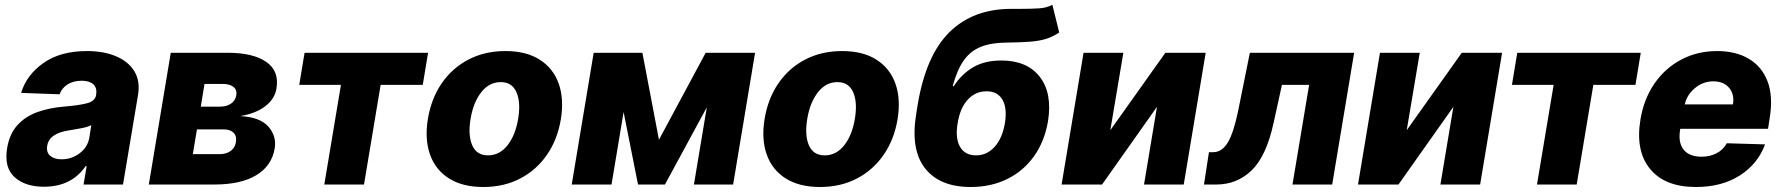

<svg xmlns="http://www.w3.org/2000/svg" viewBox="-20 -764 7382 795"><path d="M161.9 9.2Q84.2 9.2 40.1 -30.7Q-3.9 -70.7 9.6 -151.3Q19.9 -211.6 53.4 -247.3Q87 -283 135.8 -300.2Q184.7 -317.5 240.4 -322.1Q311.1 -328.1 342.3 -337Q373.6 -345.9 378.2 -370.7V-372.5Q382.5 -399.9 366.5 -414.8Q350.5 -429.7 318.5 -429.7Q284.4 -429.7 260.3 -414.8Q236.2 -399.9 226.6 -373.6L67.5 -379.3Q89.8 -453.8 160 -503.2Q230.1 -552.6 340.2 -552.6Q409.1 -552.6 460.2 -531.1Q511.4 -509.6 536.2 -469.1Q561.1 -428.6 551.5 -370.7L489.3 0H326L338.8 -76H334.5Q275.9 9.2 161.9 9.2ZM235.1 -104.4Q276.3 -104.4 309.7 -129.3Q343 -154.1 349.8 -193.9L358 -245.7Q342.7 -237.9 315.2 -232.8Q287.6 -227.6 263.5 -223.7Q225.1 -218 202.2 -202.2Q179.3 -186.4 175.4 -159.8Q171.2 -133.2 187.9 -118.8Q204.5 -104.4 235.1 -104.4Z M596.2 0 687.1 -545.5H922.9Q1028.1 -545.5 1082.6 -507.6Q1137.1 -469.8 1124.6 -397Q1117.9 -354.8 1078.7 -324.4Q1039.4 -294 974.8 -283.4Q1057.5 -278.8 1091.6 -239.3Q1125.7 -199.9 1117.5 -149.9Q1105.5 -77.4 1041.4 -38.7Q977.3 0 868.3 0ZM778.4 -125.7H888.8Q916.9 -125.7 935 -138.8Q953.1 -152 956.7 -175.1Q961.3 -199.9 947.4 -214.1Q933.6 -228.3 905.9 -228.3H795.5ZM811.4 -322.4H890.3Q918.3 -322.4 936.6 -335Q954.9 -347.7 958.5 -370Q962 -391.7 946.7 -404.1Q931.5 -416.5 900.9 -416.5H826.7Z M1219.1 -412.6 1241.1 -545.5H1752.5L1730.5 -412.6H1556.1L1487.2 0H1322.8L1391.7 -412.6Z M1981.2 10.3Q1895.2 10.3 1839.1 -25.2Q1783 -60.7 1760.5 -124.3Q1737.9 -187.9 1751.8 -272Q1765.6 -355.8 1808.9 -419Q1852.3 -482.2 1919.7 -517.4Q1987.2 -552.6 2072.8 -552.6Q2158.7 -552.6 2214.7 -517Q2270.6 -481.5 2293.3 -418Q2316.1 -354.4 2302.2 -269.9Q2288.4 -186.4 2244.9 -123.2Q2201.3 -60 2134.1 -24.9Q2066.8 10.3 1981.2 10.3ZM2000.7 -120.7Q2048.7 -120.7 2081.7 -162.8Q2114.7 -204.9 2125.7 -273.4Q2136.7 -340.6 2118.4 -382.3Q2100.1 -424 2053.3 -424Q2005.3 -424 1972.3 -381.6Q1939.3 -339.1 1928.3 -271Q1917.3 -203.5 1935.4 -162.1Q1953.5 -120.7 2000.7 -120.7Z M2708.5 -185.4 2902 -545.5H3106.5L3015.6 0H2853.3L2906.6 -319.6L2733.3 0H2621.8L2562.1 -300.1L2512.1 0H2347.3L2438.2 -545.5H2639.9Z M3375.4 10.3Q3289.4 10.3 3233.3 -25.2Q3177.2 -60.7 3154.7 -124.3Q3132.1 -187.9 3146 -272Q3159.8 -355.8 3203.1 -419Q3246.4 -482.2 3313.9 -517.4Q3381.4 -552.6 3467 -552.6Q3552.9 -552.6 3608.8 -517Q3664.8 -481.5 3687.5 -418Q3710.2 -354.4 3696.4 -269.9Q3682.5 -186.4 3639 -123.2Q3595.5 -60 3528.2 -24.9Q3460.9 10.3 3375.4 10.3ZM3394.9 -120.7Q3442.8 -120.7 3475.9 -162.8Q3508.9 -204.9 3519.9 -273.4Q3530.9 -340.6 3512.6 -382.3Q3494.3 -424 3447.4 -424Q3399.5 -424 3366.5 -381.6Q3333.5 -339.1 3322.4 -271Q3311.4 -203.5 3329.5 -162.1Q3347.7 -120.7 3394.9 -120.7Z M4337.4 -744.3 4365.8 -629.6Q4340.2 -612.2 4312.3 -603.3Q4284.4 -594.5 4245.7 -591.4Q4207 -588.4 4149.1 -587.7Q4083.8 -587.4 4040.5 -569.8Q3997.2 -552.2 3969.8 -512.8Q3942.5 -473.4 3924.7 -407.3H3929.3Q3961.3 -457 4009.1 -485.3Q4056.8 -513.5 4126.1 -513.5Q4233 -513.5 4285.5 -445.7Q4338.1 -377.8 4319.2 -261Q4305 -178.6 4261.9 -117.7Q4218.8 -56.8 4151.6 -23.3Q4084.5 10.3 3998.9 10.3Q3870.7 10.3 3810 -67.5Q3749.3 -145.2 3773.8 -293.3L3780.2 -333.1Q3814.6 -535.9 3911.9 -631.4Q4009.2 -726.9 4166.2 -727.3Q4176.1 -727.3 4185.7 -727.3Q4195.3 -727.3 4204.2 -727.3Q4248.9 -727.3 4282.1 -729.4Q4315.3 -731.5 4337.4 -744.3ZM4021.7 -120.7Q4066.4 -120.7 4098.4 -156.1Q4130.3 -191.4 4141 -254.3Q4150.9 -317.5 4130.5 -351.7Q4110.1 -386 4065.3 -386Q4019.2 -386 3987.4 -351.7Q3955.6 -317.5 3945.3 -254.3Q3934.7 -191.8 3955.1 -156.2Q3975.5 -120.7 4021.7 -120.7Z M4577.4 -224.8 4805.4 -545.5H4972.3L4881.4 0H4717L4770.6 -321.7L4543.3 0H4375.7L4466.6 -545.5H4631.4Z M4965.2 0 4985.8 -133.9H5003.6Q5039.1 -133.9 5063.2 -172.9Q5087.4 -212 5106.5 -304L5155.2 -545.5H5587L5496.1 0H5331.7L5400.6 -412.6H5288L5253.6 -255.7Q5223.4 -117.2 5162.6 -58.6Q5101.9 0 5016.3 0Z M5804.7 -224.8 6032.7 -545.5H6199.6L6108.7 0H5944.2L5997.9 -321.7L5770.6 0H5603L5693.9 -545.5H5858.7Z M6240.4 -412.6 6262.4 -545.5H6773.8L6751.8 -412.6H6577.4L6508.5 0H6344.1L6413 -412.6Z M7001.8 10.3Q6873.6 10.3 6812.1 -64.8Q6750.7 -139.9 6772.7 -270.6Q6786.9 -355.1 6830.8 -418.5Q6874.6 -481.9 6941.4 -517.2Q7008.2 -552.6 7090.2 -552.6Q7167.6 -552.6 7221.8 -520.2Q7275.9 -487.9 7299.2 -426Q7322.4 -364 7307.5 -274.1L7300.8 -230.8H6937.5L6936.4 -224.4Q6928.3 -172.6 6951.7 -143.8Q6975.1 -115.1 7025.9 -115.1Q7059.7 -115.1 7087.4 -129.3Q7115.1 -143.5 7130 -170.8L7288.4 -166.2Q7259.2 -85.9 7184.5 -37.8Q7109.7 10.3 7001.8 10.3ZM6956 -331.7H7155.5Q7162.3 -373.6 7139.6 -400.4Q7116.8 -427.2 7074.2 -427.2Q7032 -427.2 6998.6 -399.7Q6965.2 -372.2 6956 -331.7Z"/></svg>

Font: Inter UI Extra Bold
Style: Italic
Weight: 800
Italic angle: 9.39999°
Designer: Rasmus Andersson
Foundry: rsms
Version: 3.2;8d6f07862